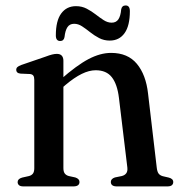

<svg xmlns="http://www.w3.org/2000/svg" viewBox="-20 -666 648 686"><path d="M206.5 -449V-65.5Q206.5 -52.5 211.5 -46Q216.5 -39.5 226 -37L249 -32Q264 -27 264 -16Q264 0 242 0H63.5Q53 0 48 -4.2Q43 -8.5 43 -15.5Q43 -21 46.8 -25Q50.5 -29 59 -31.5L83.5 -37Q93 -39.5 97.8 -46Q102.5 -52.5 102.5 -65V-380.5Q102.5 -391 99 -395.8Q95.5 -400.5 87.5 -401.5L53 -403Q45 -404 41.5 -407.5Q38 -411 38 -416Q38 -422.5 42 -426.2Q46 -430 56.5 -434L142.5 -463.5Q157 -469 166.2 -471.2Q175.5 -473.5 183 -473.5Q195 -473.5 200.8 -467Q206.5 -460.5 206.5 -449ZM193 -344 175 -362.5 196 -381.5Q254.5 -433 296.5 -455Q338.5 -477 377 -477Q436.5 -477 469 -438Q501.5 -399 509 -331.5L540 -67.5Q541.5 -53.5 546.2 -46.5Q551 -39.5 561.5 -36.5L583 -31.5Q591 -29.5 595 -25.5Q599 -21.5 599 -15.5Q599 -8.5 594 -4.2Q589 0 578 0H397.5Q376 0 376 -16Q376 -27 390.5 -32L415 -37Q425.5 -39.5 431 -46.8Q436.5 -54 435 -67.5L405 -316Q399 -365.5 379.5 -390.2Q360 -415 322 -415Q298.5 -415 272 -402Q245.5 -389 214 -362.5ZM372 -521Q351.5 -521 334.2 -530Q317 -539 302 -551Q287 -563 273.2 -572Q259.5 -581 245 -581Q229 -581 221 -569Q213 -557 210.5 -533.5Q208 -519.5 195 -519.5Q179.5 -519.5 179.5 -539.5Q179.5 -592 198.8 -618Q218 -644 251.5 -644Q272.5 -644 289.8 -635Q307 -626 321.8 -614.5Q336.5 -603 350.5 -594Q364.5 -585 379 -585Q395 -585 403 -597Q411 -609 413 -632.5Q415.5 -646.5 429 -646.5Q444 -646.5 444 -626Q444 -574 425 -547.5Q406 -521 372 -521Z"/></svg>

Font: Fraunces 28pt
Style: Regular
Weight: 400
Version: Version 1.000;[b76b70a41]